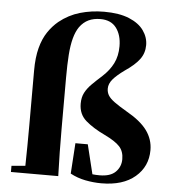

<svg xmlns="http://www.w3.org/2000/svg" viewBox="-57 -889 853 958"><g transform="rotate(5 369.0 -410.0)"><path d="M32 0V-31L101 -37Q103 -138 103 -238V-514Q103 -580 115.5 -627.5Q128 -675 150.5 -708.5Q173 -742 202 -766Q249 -804 306 -820.5Q363 -837 426 -837Q502 -837 551.5 -816.5Q601 -796 625 -762Q649 -728 649 -689Q649 -649 626 -618Q603 -587 554 -554Q515 -526 496 -503.5Q477 -481 477 -457Q477 -438 486 -423Q495 -408 517.5 -391.5Q540 -375 581 -351Q652 -311 684 -267Q716 -223 716 -169Q716 -87 655 -35Q594 17 486 17Q446 17 405.5 9Q365 1 330 -18L340 -171H402L438 -24Q454 -22 474 -22Q528 -22 554 -48Q580 -74 580 -112Q580 -151 558 -175Q536 -199 482 -225Q423 -253 386 -285Q349 -317 349 -370Q349 -402 361 -425Q373 -448 394.5 -469.5Q416 -491 445 -517Q480 -549 498.5 -586Q517 -623 517 -672Q517 -728 490.5 -763.5Q464 -799 411 -799Q377 -799 351.5 -787Q326 -775 307 -749Q291 -726 281.5 -691Q272 -656 268.5 -607.5Q265 -559 265 -493V-238Q265 -179 266 -119Q267 -59 269 0Z"/></g></svg>

Font: Early Summer Mincho Heavy
Style: Regular
Weight: 900
Designer: GuiWonder
Version: Version 1.002